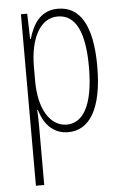

<svg xmlns="http://www.w3.org/2000/svg" viewBox="-55 -578 540 851"><g transform="rotate(-5 215.5 -152.5)"><path d="M235 -539C158 -539 123 -482 104 -416H101L98 -529H70V234H107V-29C107 -59 106 -85 105 -100H108C123 -46 160 10 234 10C327 10 387 -78 387 -270C387 -451 334 -539 235 -539ZM231 -505C313 -505 350 -421 350 -270C350 -89 297 -24 230 -24C157 -24 107 -103 107 -228V-291C107 -416 152 -505 231 -505Z"/></g></svg>

Font: Noto Sans Devanagari UI ExtraCondensed ExtraLight
Style: Regular
Weight: 200
Width: 2
Designer: Jelle Bosma - Monotype Design Team
Foundry: Monotype Imaging Inc.
Version: Version 2.004